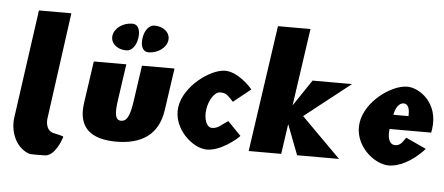

<svg xmlns="http://www.w3.org/2000/svg" viewBox="-60 -1006 3006 1301"><g transform="rotate(5 1443.0 -355.0)"><path d="M158 -825 55.2 -90C42.3 -4.6 74.9 108.4 172.9 147C186.4 152.3 241.3 150 281.3 150C353.6 149.7 392.9 26 392.9 26C399.2 7 406.6 13 337.1 -4C266.8 -13.7 279 -99 279 -99L378.6 -825Z M797.2 -791C733.5 -791 676.3 -750 669 -699C661.6 -648 707 -607 770.7 -607C810.6 -607 838.1 -648 845.5 -699C852.8 -750 837.1 -791 797.2 -791ZM947.5 -791C908.3 -791 880.8 -750 873.4 -699C866.1 -648 881.8 -607 921 -607C984.7 -607 1041.9 -648 1049.2 -699C1056.6 -750 1011.2 -791 947.5 -791ZM558.4 -513 517.1 -226C492.3 -54 589.8 15 756.8 15C923.9 15 1041.3 -54 1066.1 -226L1107.4 -513H886.2L851 -269C836.5 -168 816.6 -129 777.6 -129C738.6 -129 729.9 -168 744.5 -269L779.7 -513Z M1638.3 -417C1619.4 -442 1533 -528 1451.5 -528C1352.4 -528 1176.6 -401 1155.7 -256C1134.8 -111 1274.1 15 1373.3 15C1462.3 15 1565.4 -67 1592.2 -97L1501.9 -190C1453.8 -160 1437.3 -134.3 1394.4 -134.3C1358.3 -134.3 1336.6 -191 1346 -256.3C1355.4 -321.5 1393.5 -378.7 1429.6 -378.7C1469.4 -378.7 1478.6 -368 1521 -323Z M2315.1 -513H2046.4L1926.2 -334L2002 -860H1780.8L1656.8 0H1878.1L1907.6 -205L1986.2 0H2271.2L2003.7 -268Z M2877.4 -232C2879.5 -238 2881.1 -249 2882.1 -256C2908 -436 2772.5 -528 2689.6 -528C2584.4 -528 2410.3 -406 2388.7 -256C2367.2 -107 2506.2 15 2611.3 15C2671.4 15 2764.6 -22 2851.1 -119L2712.6 -183C2683.3 -137 2668.5 -126 2638.5 -126C2614.8 -126 2583.8 -153 2595.2 -232ZM2612 -330C2620.3 -377 2643.5 -413 2675.6 -413C2703 -413 2718.4 -384 2714.8 -330Z"/></g></svg>

Font: Blink
Style: WideObl
Weight: 400
Designer: Mew Too
Foundry: Cannot Into Space Fonts
Version: Version 001.000